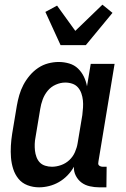

<svg xmlns="http://www.w3.org/2000/svg" viewBox="-20 -793 540 821"><path d="M147 8Q121 8 97.5 -1Q74 -10 59 -28.5Q44 -47 36.5 -70.5Q29 -94 27 -119Q25 -144 26.5 -170Q28 -196 32 -221L52 -341Q56 -364 62.5 -386.5Q69 -409 80 -430Q91 -451 107 -470Q123 -489 143 -502.5Q163 -516 186 -522Q209 -528 231 -528Q254 -528 276 -521.5Q298 -515 313.5 -500Q329 -485 338.5 -465.5Q348 -446 352 -424L368 -520H470L401 -103Q400 -98 400 -93.5Q400 -89 403 -86Q406 -83 410.5 -81.5Q415 -80 419 -80H436L435 8H404Q384 8 364 3.5Q344 -1 329 -12Q314 -23 304.5 -41Q295 -59 296 -80Q285 -60 268.5 -43Q252 -26 232 -14.5Q212 -3 190 2.5Q168 8 147 8ZM202 -80Q221 -80 241 -87Q261 -94 276.5 -108.5Q292 -123 300.5 -142.5Q309 -162 312 -181L332 -301Q334 -317 335 -333Q336 -349 334.5 -364Q333 -379 328 -393.5Q323 -408 313.5 -419Q304 -430 289.5 -435Q275 -440 259 -440Q239 -440 218.5 -431Q198 -422 184 -405Q170 -388 162.5 -367.5Q155 -347 152 -327L132 -207Q129 -192 128.5 -177.5Q128 -163 129.5 -149Q131 -135 136 -121.5Q141 -108 150 -98.5Q159 -89 173 -84.5Q187 -80 202 -80ZM239 -600 174 -742 224 -769 302 -661 418 -773 461 -738 347 -600Z"/></svg>

Font: Iosevka Curly Semibold
Style: Italic
Weight: 600
Italic angle: -9°
Monospace: yes
Designer: Belleve Invis
Foundry: Belleve Invis
Version: Version 22.1.2; ttfautohint (v1.8.4)